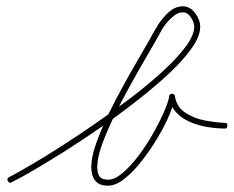

<svg xmlns="http://www.w3.org/2000/svg" viewBox="-20 -569 740 608"><path d="M17 8Q9 13 5 4Q0 -4 9 -8Q32 -20 75 -45Q118 -70 172 -104.5Q226 -139 284.5 -179.5Q343 -220 398 -262Q453 -304 497.5 -345Q542 -386 568.5 -422Q595 -458 595 -484Q595 -498 584.5 -514Q574 -530 559 -530Q545 -530 531.5 -519.5Q518 -509 507 -495.5Q496 -482 490 -471Q490 -471 490 -470Q490 -470 490 -470Q473 -439 447.5 -395.5Q422 -352 394.5 -302.5Q367 -253 343 -204Q319 -155 303.5 -112.5Q288 -70 288 -40Q288 -21 295 -10.5Q302 0 322 0Q343 0 368 -21Q393 -42 418 -75Q443 -108 464 -145Q485 -182 499 -214Q513 -246 516 -264Q517 -272 525 -272Q533 -272 534 -264Q539 -231 566.5 -212.5Q594 -194 629 -187.5Q664 -181 691 -180Q701 -180 700 -171Q700 -161 691 -162Q667 -162 638.5 -166.5Q610 -171 583.5 -182Q557 -193 538.5 -212.5Q520 -232 516 -262Q514 -270 525 -270Q536 -270 534 -262Q531 -240 516.5 -205.5Q502 -171 479 -132.5Q456 -94 429 -59.5Q402 -25 374.5 -3Q347 19 322 19Q294 19 281.5 3Q269 -13 269 -40Q269 -71 284.5 -115Q300 -159 324 -208.5Q348 -258 376 -308Q404 -358 430 -402.5Q456 -447 474 -480Q474 -480 474 -480Q474 -479 474 -479Q485 -501 508.5 -525Q532 -549 559 -549Q582 -549 598 -527.5Q614 -506 614 -484Q614 -455 587.5 -417Q561 -379 516 -337Q471 -295 415.5 -251.5Q360 -208 301 -167Q242 -126 186.5 -91Q131 -56 86.5 -30Q42 -4 17 8Q17 8 17 8Q17 8 17 8Z"/></svg>

Font: FRB American Cursive Guidelines Arrows Extralight
Style: Italic
Weight: 200
Italic angle: -25°
Version: Version 2.0;Modular Font Editor K font №1